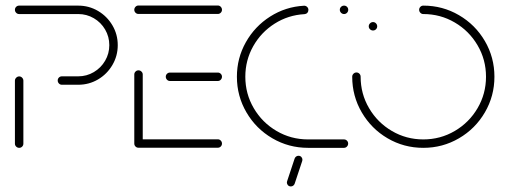

<svg xmlns="http://www.w3.org/2000/svg" viewBox="-20 -539 1849 700"><path d="M50 0Q43.7 0 39.1 -4.4Q34.4 -8.9 34.4 -15.2V-244.8Q34.4 -251.1 39.1 -255.7Q43.7 -260.4 50 -260.4Q56.3 -260.4 60.7 -255.7Q65.2 -251.1 65.2 -244.8V-15.2Q65.2 -8.9 60.7 -4.4Q56.3 0 50 0ZM190.4 -245.6Q190.4 -251.9 194.8 -256.3Q199.3 -260.7 205.6 -260.7H265.2Q295.9 -260.7 322 -276.1Q348.1 -291.5 363.3 -317.6Q378.5 -343.7 378.5 -374.4Q378.5 -405.2 363.3 -431.3Q348.1 -457.4 322 -472.6Q295.9 -487.8 265.2 -487.8H49.6Q43.3 -487.8 38.9 -492.4Q34.4 -497 34.4 -503.3Q34.4 -509.6 38.9 -514.1Q43.3 -518.5 49.6 -518.5H265.2Q304.4 -518.5 337.4 -499.1Q370.4 -479.6 389.8 -446.7Q409.3 -413.7 409.3 -374.4Q409.3 -335.2 389.8 -302Q370.4 -268.9 337.4 -249.4Q304.4 -230 265.2 -230H205.6Q199.3 -230 194.8 -234.6Q190.4 -239.3 190.4 -245.6Z M469.6 -16.3V-267.4Q469.6 -273.7 474.1 -278.1Q478.5 -282.6 484.8 -282.6Q491.1 -282.6 495.7 -278.1Q500.4 -273.7 500.4 -267.4V-16.3ZM789.3 -15.6Q789.3 -9.3 784.8 -4.8Q780.4 -0.4 774.1 -0.4H484.8Q478.5 -0.4 474.1 -4.8Q469.6 -9.3 469.6 -15.6Q469.6 -21.9 474.1 -26.5Q478.5 -31.1 484.8 -31.1H774.1Q780.4 -31.1 784.8 -26.5Q789.3 -21.9 789.3 -15.6ZM584.4 -259.3Q584.4 -265.6 588.9 -270Q593.3 -274.4 599.6 -274.4H774.1Q780.4 -274.4 784.8 -270Q789.3 -265.6 789.3 -259.3Q789.3 -253 784.8 -248.3Q780.4 -243.7 774.1 -243.7H599.6Q593.3 -243.7 588.9 -248.3Q584.4 -253 584.4 -259.3ZM469.6 -503.3Q469.6 -509.6 474.1 -514.3Q478.5 -518.9 484.8 -518.9H774.1Q780.4 -518.9 784.8 -514.3Q789.3 -509.6 789.3 -503.3Q789.3 -497 784.8 -492.6Q780.4 -488.1 774.1 -488.1H484.8Q478.5 -488.1 474.1 -492.6Q469.6 -497 469.6 -503.3Z M843.7 -259.3Q843.7 -327 876.3 -385Q908.9 -443 965 -478.7Q1021.1 -514.4 1088.1 -518.1Q1094.4 -518.5 1099.4 -514.1Q1104.4 -509.6 1104.4 -503Q1104.4 -496.7 1100.4 -492.2Q1096.3 -487.8 1090 -487.4Q1030.7 -484.1 981.3 -452.8Q931.9 -421.5 903.1 -370.4Q874.4 -319.3 874.4 -259.3Q874.4 -197 905.2 -144.6Q935.9 -92.2 988.3 -61.5Q1040.7 -30.7 1103 -30.7H1234.1Q1240.4 -30.7 1244.8 -26.3Q1249.3 -21.9 1249.3 -15.6Q1249.3 -9.3 1244.8 -4.6Q1240.4 0 1234.1 0H1103Q1032.6 0 973 -34.8Q913.3 -69.6 878.5 -129.3Q843.7 -188.9 843.7 -259.3ZM1218.9 -503.3Q1218.9 -509.6 1223.5 -514.1Q1228.1 -518.5 1234.4 -518.5Q1240.7 -518.5 1245.2 -514.1Q1249.6 -509.6 1249.6 -503.3Q1249.6 -497 1245.2 -492.4Q1240.7 -487.8 1234.4 -487.8Q1228.1 -487.8 1223.5 -492.4Q1218.9 -497 1218.9 -503.3ZM1025.9 126.3Q1025.9 124.8 1026.7 121.9L1054.1 39.3Q1055.6 34.8 1059.4 31.9Q1063.3 28.9 1068.1 28.9Q1074.4 28.9 1078.5 33.1Q1082.6 37.4 1082.6 43.3Q1082.6 44.8 1081.9 47.8L1054.4 130.4Q1053 134.8 1049.1 137.8Q1045.2 140.7 1040.4 140.7Q1034.1 140.7 1030 136.5Q1025.9 132.2 1025.9 126.3Z M1324.4 -443Q1324.4 -449.3 1329.1 -453.9Q1333.7 -458.5 1340 -458.5Q1346.3 -458.5 1350.7 -453.9Q1355.2 -449.3 1355.2 -443Q1355.2 -436.7 1350.7 -432.2Q1346.3 -427.8 1340 -427.8Q1333.7 -427.8 1329.1 -432.2Q1324.4 -436.7 1324.4 -443ZM1508.1 -503.3Q1508.1 -509.6 1512.6 -514.1Q1517 -518.5 1523.3 -518.5Q1593.7 -518.5 1653.3 -483.7Q1713 -448.9 1747.8 -389.3Q1782.6 -329.6 1782.6 -259.3Q1782.6 -188.9 1747.8 -129.3Q1713 -69.6 1653.3 -34.8Q1593.7 0 1523.3 0Q1452.6 0 1393.1 -34.8Q1333.7 -69.6 1298.9 -129.3Q1264.1 -188.9 1264.1 -259.3Q1264.1 -265.6 1268.7 -270.2Q1273.3 -274.8 1279.6 -274.8Q1285.9 -274.8 1290.4 -270.2Q1294.8 -265.6 1294.8 -259.3Q1294.8 -197 1325.6 -144.6Q1356.3 -92.2 1408.7 -61.5Q1461.1 -30.7 1523.3 -30.7Q1585.6 -30.7 1638 -61.5Q1690.4 -92.2 1721.1 -144.6Q1751.9 -197 1751.9 -259.3Q1751.9 -321.5 1721.1 -373.9Q1690.4 -426.3 1638 -457Q1585.6 -487.8 1523.3 -487.8Q1517 -487.8 1512.6 -492.4Q1508.1 -497 1508.1 -503.3Z"/></svg>

Font: 26F Galaxy Sans Ultra Light
Style: Regular
Weight: 200
Designer: C₂₉H₂₅N₃O₅
Version: Version 1.100